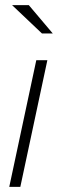

<svg xmlns="http://www.w3.org/2000/svg" viewBox="-20 -726 225 746"><path d="M16 0 121 -492H164L59 0ZM143 -596 27 -706H92L185 -596Z"/></svg>

Font: Red Hat Display
Style: Italic
Weight: 300
Italic angle: -12°
Designer: Pentagram, MCKL
Foundry: Pentagram, MCKL
Version: Version 1.023